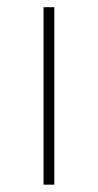

<svg xmlns="http://www.w3.org/2000/svg" viewBox="-20 -503 266 523"><path d="M98.6 -483.4H127.9V0H98.6Z"/></svg>

Font: Estedad-FD Thin
Style: Regular
Weight: 100
Designer: Amin Abedi
Version: Version 7.3